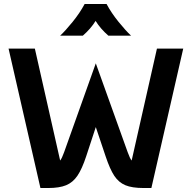

<svg xmlns="http://www.w3.org/2000/svg" viewBox="-20 -944 963 964"><path d="M900 -700 740 0H701Q643 0 609.5 -14Q576 -28 554 -61Q532 -94 510 -160L461 -306L413 -160Q392 -96 369 -62Q346 -28 312 -14Q278 0 222 0H183L23 -700H155L282 -138Q291 -149 302 -180L461 -626L621 -180Q632 -149 641 -138L768 -700ZM405 -924H515Q539 -879 575.5 -834Q612 -789 638 -765H524Q484 -800 460 -839Q436 -800 396 -765H282Q308 -789 344.5 -834Q381 -879 405 -924Z"/></svg>

Font: KoHo
Style: Bold
Weight: 700
Designer: Cadson Demak & Katatrad Team
Foundry: Cadson Demak Co.,Ltd.
Version: Version 1.000; ttfautohint (v1.6)